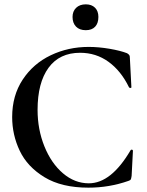

<svg xmlns="http://www.w3.org/2000/svg" viewBox="-20 -852 675 884"><path d="M36 -313Q36 -412 84.5 -485.5Q133 -559 213.5 -597.5Q294 -636 388 -636Q434 -636 484 -627.5Q534 -619 565 -607Q573 -602 575.5 -598Q578 -594 578 -584L585 -450Q585 -447 580.5 -447Q576 -447 574 -450Q537 -526 479.5 -567.5Q422 -609 349 -609Q254 -609 203.5 -540Q153 -471 153 -346Q153 -256 184.5 -178Q216 -100 270 -54Q324 -8 389 -8Q492 -8 581 -160Q583 -163 586 -163Q592 -163 592 -157L586 -42Q584 -29 582 -25.5Q580 -22 571 -19Q483 12 387 12Q264 12 185 -36Q106 -84 71 -157.5Q36 -231 36 -313ZM314 -774Q314 -800 330.5 -816Q347 -832 375 -832Q402 -832 417.5 -816.5Q433 -801 433 -774Q433 -745 418 -729Q403 -713 375 -713Q346 -713 330 -729.5Q314 -746 314 -774Z"/></svg>

Font: Cormorant Upright
Style: Bold
Weight: 700
Designer: Christian Thalmann (Catharsis Fonts)
Foundry: Catharsis Fonts
Version: Version 3.302